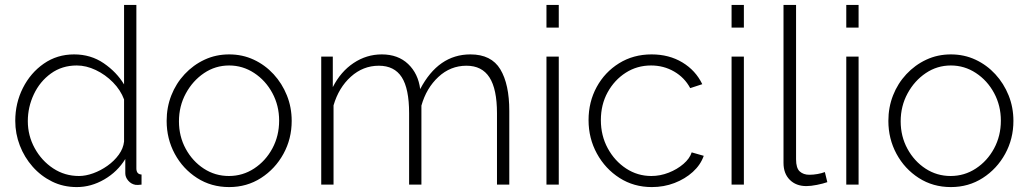

<svg xmlns="http://www.w3.org/2000/svg" viewBox="-20 -750 4179 780"><path d="M42 -259Q42 -331 73 -392.5Q104 -454 158 -491.5Q212 -529 281 -529Q349 -529 401.5 -493Q454 -457 484 -407V-730H534V-66Q534 -42 555 -41V0Q539 2 531 1Q513 -2 501 -16Q489 -30 489 -46V-104Q457 -52 403.5 -21Q350 10 292 10Q237 10 191.5 -12.5Q146 -35 112.5 -73Q79 -111 60.5 -159Q42 -207 42 -259ZM484 -175V-346Q470 -384 439 -415.5Q408 -447 369 -465.5Q330 -484 292 -484Q232 -484 187 -451.5Q142 -419 117.5 -367Q93 -315 93 -258Q93 -199 121 -148Q149 -97 196 -66Q243 -35 301 -35Q328 -35 358.5 -46Q389 -57 416.5 -76.5Q444 -96 462.5 -121.5Q481 -147 484 -175Z M911 10Q838 10 780.5 -27Q723 -64 690 -125Q657 -186 657 -259Q657 -314 676 -362.5Q695 -411 730 -448.5Q765 -486 811 -507.5Q857 -529 911 -529Q965 -529 1011 -507.5Q1057 -486 1091.5 -448.5Q1126 -411 1145.5 -362.5Q1165 -314 1165 -259Q1165 -186 1131.5 -125Q1098 -64 1040.5 -27Q983 10 911 10ZM707 -257Q707 -196 734.5 -145.5Q762 -95 808 -65Q854 -35 910 -35Q966 -35 1012.5 -65.5Q1059 -96 1086.5 -147Q1114 -198 1114 -260Q1114 -321 1086.5 -372Q1059 -423 1012.5 -453.5Q966 -484 911 -484Q855 -484 809 -453Q763 -422 735 -370.5Q707 -319 707 -257Z M2049 0H1999V-290Q1999 -388 1968.5 -435.5Q1938 -483 1875 -483Q1810 -483 1761 -437.5Q1712 -392 1692 -321V0H1642V-290Q1642 -390 1612 -436.5Q1582 -483 1519 -483Q1455 -483 1405.5 -438.5Q1356 -394 1335 -322V0H1285V-520H1332V-396Q1364 -459 1416.5 -494Q1469 -529 1531 -529Q1597 -529 1638 -490Q1679 -451 1687 -388Q1761 -529 1891 -529Q1976 -529 2012.5 -468.5Q2049 -408 2049 -299Z M2200 -638V-730H2250V-638ZM2200 0V-520H2250V0Z M2628 10Q2555 10 2497 -27Q2439 -64 2405 -126Q2371 -188 2371 -262Q2371 -336 2404 -396.5Q2437 -457 2495 -493Q2553 -529 2627 -529Q2698 -529 2752 -496.5Q2806 -464 2833 -408L2784 -392Q2761 -435 2718.5 -459.5Q2676 -484 2625 -484Q2568 -484 2522 -454.5Q2476 -425 2448.5 -375Q2421 -325 2421 -262Q2421 -199 2449 -147.5Q2477 -96 2523.5 -65.5Q2570 -35 2626 -35Q2662 -35 2696.5 -48.5Q2731 -62 2756.5 -84Q2782 -106 2790 -131L2839 -117Q2826 -80 2794.5 -51.5Q2763 -23 2720 -6.5Q2677 10 2628 10Z M2952 -638V-730H3002V-638ZM2952 0V-520H3002V0Z M3163 -730H3214V-103Q3214 -67 3229 -53.5Q3244 -40 3268 -40Q3284 -40 3301 -43Q3318 -46 3331 -51L3341 -10Q3324 -4 3299 1Q3274 6 3256 6Q3214 6 3188.5 -19.5Q3163 -45 3163 -88Z M3418 -638V-730H3468V-638ZM3418 0V-520H3468V0Z M3843 10Q3770 10 3712.5 -27Q3655 -64 3622 -125Q3589 -186 3589 -259Q3589 -314 3608 -362.5Q3627 -411 3662 -448.5Q3697 -486 3743 -507.5Q3789 -529 3843 -529Q3897 -529 3943 -507.5Q3989 -486 4023.5 -448.5Q4058 -411 4077.5 -362.5Q4097 -314 4097 -259Q4097 -186 4063.5 -125Q4030 -64 3972.5 -27Q3915 10 3843 10ZM3639 -257Q3639 -196 3666.5 -145.5Q3694 -95 3740 -65Q3786 -35 3842 -35Q3898 -35 3944.5 -65.5Q3991 -96 4018.5 -147Q4046 -198 4046 -260Q4046 -321 4018.5 -372Q3991 -423 3944.5 -453.5Q3898 -484 3843 -484Q3787 -484 3741 -453Q3695 -422 3667 -370.5Q3639 -319 3639 -257Z"/></svg>

Font: Raleway Light
Style: Regular
Weight: 300
Designer: Matt McInerney, Pablo Impallari, Rodrigo Fuenzalida
Foundry: Matt McInerney, Pablo Impallari, Rodrigo Fuenzalida
Version: Version 4.026